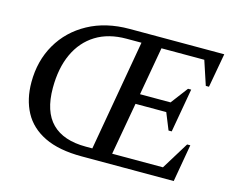

<svg xmlns="http://www.w3.org/2000/svg" viewBox="-94 -797 1146 935"><g transform="rotate(15 479.5 -330.0)"><path d="M386 0Q271 0 198 -35.5Q125 -71 90.5 -135.5Q56 -200 56 -286Q56 -394 105 -478.5Q154 -563 243 -611.5Q332 -660 451 -660H928L897 -488H881L841 -609H625L582 -366H736L801 -452H817L778 -231H762L728 -315H573L526 -51H782L867 -189H883L850 0ZM393 -51H426L524 -610H449Q358 -610 294.5 -570.5Q231 -531 197.5 -458.5Q164 -386 164 -286Q164 -167 222 -109Q280 -51 393 -51Z"/></g></svg>

Font: Spectral SC Medium
Style: Italic
Weight: 500
Italic angle: -10°
Designer: Jean-Baptiste Levee
Foundry: Production Type
Version: Version 2.001